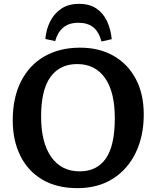

<svg xmlns="http://www.w3.org/2000/svg" viewBox="-20 -961 810 995"><path d="M381 14Q274 14 199 -30.5Q124 -75 85 -154.5Q46 -234 46 -337Q46 -455 89 -539.5Q132 -624 210.5 -669Q289 -714 395 -714Q494 -714 568 -672Q642 -630 683.5 -552.5Q725 -475 725 -367Q725 -257 684 -171Q643 -85 566 -35.5Q489 14 381 14ZM393 -73Q482 -73 528.5 -139.5Q575 -206 575 -349Q575 -485 524 -557Q473 -629 380 -629Q290 -629 241.5 -562Q193 -495 193 -357Q193 -222 245.5 -147.5Q298 -73 393 -73ZM389 -941Q444 -941 479.5 -917Q515 -893 534.5 -851.5Q554 -810 559 -758L506 -746Q492 -797 463 -820Q434 -843 386 -843Q337 -843 307.5 -818Q278 -793 266 -748L215 -759Q219 -808 239.5 -849Q260 -890 297 -915.5Q334 -941 389 -941Z"/></svg>

Font: Literata 12pt SemiBold
Style: Regular
Weight: 600
Designer: Latin by Veronika Burian and Jose Scaglione. Greek by Irene Vlachou. Cyrillic by Vera Evstafieva.
Foundry: TypeTogether
Version: Version 3.002